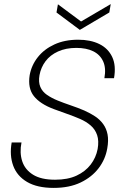

<svg xmlns="http://www.w3.org/2000/svg" viewBox="-20 -906 605 938"><path d="M242 12Q162 12 112.5 -17Q63 -46 44.5 -96.5Q26 -147 37 -210H85Q75 -160 88.5 -118.5Q102 -77 141.5 -52.5Q181 -28 249 -28Q311 -28 354 -48Q397 -68 423 -102Q449 -136 457 -178Q464 -218 454.5 -246Q445 -274 423 -293Q401 -312 371 -325Q341 -338 308 -349.5Q275 -361 243 -373Q176 -398 145.5 -436.5Q115 -475 125 -539Q134 -588 165 -627Q196 -666 246 -689Q296 -712 362 -712Q422 -712 465 -691Q508 -670 528 -628Q548 -586 537 -524H490Q499 -573 484 -606Q469 -639 435.5 -655.5Q402 -672 353 -672Q302 -672 263.5 -654.5Q225 -637 202.5 -607Q180 -577 173 -539Q167 -505 177 -481.5Q187 -458 209.5 -442.5Q232 -427 261.5 -415Q291 -403 325 -391.5Q359 -380 392 -366Q421 -353 444.5 -337.5Q468 -322 484 -300Q500 -278 505.5 -249Q511 -220 504 -181Q495 -128 462 -84.5Q429 -41 374 -14.5Q319 12 242 12ZM521 -886 514 -845 370 -760 256 -845 263 -885 376 -801Z"/></svg>

Font: DM Sans 9pt ExtraLight
Style: Italic
Weight: 250
Italic angle: -10°
Version: Version 4.004;gftools[0.9.30]